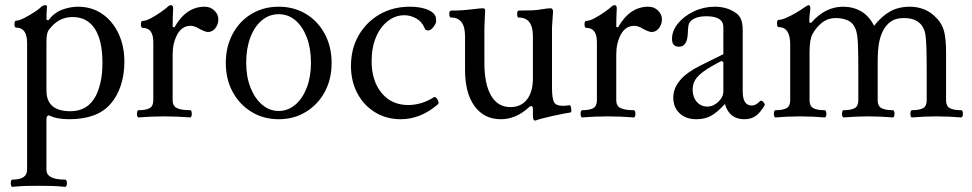

<svg xmlns="http://www.w3.org/2000/svg" viewBox="-20 -451 3766 744"><path d="M28 273Q24 273 22.5 266Q21 259 22.5 252Q24 245 28 245Q85 245 85 207V-284Q85 -344 43 -344Q36 -344 36 -357.5Q36 -371 43 -371Q54 -371 73.5 -381Q93 -391 111.5 -403Q130 -415 136 -421Q146 -431 154 -431Q162 -431 162 -425Q161 -412 160.5 -400Q160 -388 160 -375L167 -372Q190 -402 221 -413.5Q252 -425 282 -425Q335 -425 375.5 -397.5Q416 -370 439 -321.5Q462 -273 462 -211Q462 -162 448 -119.5Q434 -77 408 -48Q357 11 248 11Q199 11 170 -4Q160 -4 160 12V207Q160 245 232 245Q237 245 238.5 252Q240 259 238.5 266Q237 273 232 273Q200 270 179.5 269.5Q159 269 130 269Q101 269 80.5 269.5Q60 270 28 273ZM253 -20Q320 -20 351 -79Q362 -100 369.5 -132Q377 -164 377 -208Q377 -294 347.5 -339.5Q318 -385 261 -385Q206 -385 170 -336Q160 -325 160 -290V-100Q160 -20 253 -20Z M517 4Q513 4 511.5 -3Q510 -10 511.5 -17Q513 -24 517 -24Q546 -24 560 -32Q574 -40 574 -62V-288Q574 -343 533 -343Q526 -343 526 -356.5Q526 -370 533 -370Q546 -370 566 -381Q586 -392 604.5 -405Q623 -418 629 -424Q636 -431 642 -431Q651 -431 651 -419Q650 -401 649.5 -383Q649 -365 649 -347L656 -345Q701 -425 773 -425Q796 -425 811 -410Q826 -395 826 -376Q826 -357 814.5 -342Q803 -327 786 -327Q776 -327 753 -339Q742 -346 733.5 -348.5Q725 -351 719 -351Q685 -351 667 -317.5Q649 -284 649 -241V-62Q649 -40 666 -32Q683 -24 717 -24Q721 -24 722.5 -17Q724 -10 722.5 -3Q721 4 717 4Q692 2 667 1Q642 0 616 0Q591 0 566.5 1Q542 2 517 4Z M1060 11Q1001 11 954.5 -17.5Q908 -46 881.5 -95Q855 -144 855 -207Q855 -270 881.5 -319.5Q908 -369 954.5 -397Q1001 -425 1060 -425Q1119 -425 1165.5 -397Q1212 -369 1238.5 -319.5Q1265 -270 1265 -207Q1265 -144 1238.5 -95Q1212 -46 1165.5 -17.5Q1119 11 1060 11ZM1060 -21Q1096 -21 1124.5 -45.5Q1153 -70 1169 -112Q1185 -154 1185 -208Q1185 -263 1169 -305.5Q1153 -348 1125 -372Q1097 -396 1060 -396Q1023 -396 994.5 -372Q966 -348 950 -305.5Q934 -263 934 -208Q934 -154 950.5 -112Q967 -70 995.5 -45.5Q1024 -21 1060 -21Z M1533 11Q1478 11 1434 -15.5Q1390 -42 1365 -89Q1340 -136 1340 -195Q1340 -262 1369.5 -313.5Q1399 -365 1450.5 -395Q1502 -425 1568 -425Q1605 -425 1632 -415.5Q1659 -406 1667 -389Q1670 -383 1670 -369Q1670 -360 1659.5 -346.5Q1649 -333 1640 -333Q1636 -333 1632 -334.5Q1628 -336 1625 -343Q1615 -367 1593 -379.5Q1571 -392 1547 -392Q1512 -392 1483 -369.5Q1454 -347 1437 -307Q1420 -267 1420 -214Q1420 -138 1458.5 -91Q1497 -44 1562 -44Q1586 -44 1610.5 -51Q1635 -58 1661 -74Q1666 -77 1671 -71.5Q1676 -66 1678.5 -58.5Q1681 -51 1677 -47Q1610 11 1533 11Z M2052 16Q2045 16 2045 -6V-28Q2045 -40 2039 -40Q2034 -40 2026 -32Q1977 11 1921 11Q1856 11 1819 -39.5Q1782 -90 1782 -181V-311Q1782 -383 1728 -383Q1721 -383 1721 -396.5Q1721 -410 1728 -410Q1754 -410 1774 -411.5Q1794 -413 1810 -415Q1826 -417 1836 -418Q1846 -419 1850 -419Q1860 -419 1860 -411Q1859 -386 1858 -368.5Q1857 -351 1857 -338V-207Q1857 -125 1883 -80.5Q1909 -36 1958 -36Q1999 -36 2022 -65.5Q2045 -95 2045 -147V-311Q2045 -383 1990 -383Q1984 -383 1984 -396.5Q1984 -410 1990 -410Q2020 -410 2042.5 -411Q2065 -412 2079 -415Q2104 -419 2113 -419Q2123 -419 2123 -406Q2122 -384 2120.5 -367.5Q2119 -351 2119 -338V-111Q2119 -69 2127 -55Q2135 -41 2159 -41Q2166 -41 2172 -41.5Q2178 -42 2185 -43Q2190 -44 2192 -37Q2194 -30 2194 -23Q2194 -16 2190 -15Q2183 -14 2166 -11Q2149 -8 2123 -2Q2097 4 2083 7.5Q2069 11 2058 15Q2056 16 2052 16Z M2236 4Q2232 4 2230.5 -3Q2229 -10 2230.5 -17Q2232 -24 2236 -24Q2265 -24 2279 -32Q2293 -40 2293 -62V-288Q2293 -343 2252 -343Q2245 -343 2245 -356.5Q2245 -370 2252 -370Q2265 -370 2285 -381Q2305 -392 2323.5 -405Q2342 -418 2348 -424Q2355 -431 2361 -431Q2370 -431 2370 -419Q2369 -401 2368.5 -383Q2368 -365 2368 -347L2375 -345Q2420 -425 2492 -425Q2515 -425 2530 -410Q2545 -395 2545 -376Q2545 -357 2533.5 -342Q2522 -327 2505 -327Q2495 -327 2472 -339Q2461 -346 2452.5 -348.5Q2444 -351 2438 -351Q2404 -351 2386 -317.5Q2368 -284 2368 -241V-62Q2368 -40 2385 -32Q2402 -24 2436 -24Q2440 -24 2441.5 -17Q2443 -10 2441.5 -3Q2440 4 2436 4Q2411 2 2386 1Q2361 0 2335 0Q2310 0 2285.5 1Q2261 2 2236 4Z M2678 11Q2638 11 2613.5 -12Q2589 -35 2589 -73Q2589 -145 2694 -197L2783 -241V-346Q2783 -388 2717 -388Q2670 -388 2652 -364Q2649 -360 2647.5 -350.5Q2646 -341 2645 -318Q2642 -270 2611 -270Q2584 -270 2584 -300Q2584 -332 2607.5 -360.5Q2631 -389 2669 -407Q2707 -425 2750 -425Q2793 -425 2825 -405Q2843 -395 2850.5 -378.5Q2858 -362 2858 -333V-97Q2858 -42 2893 -42Q2909 -42 2925 -59Q2930 -64 2937.5 -56Q2945 -48 2943 -43Q2925 -13 2907.5 -1Q2890 11 2864 11Q2806 11 2789 -48Q2759 -15 2735 -2Q2711 11 2678 11ZM2721 -38Q2744 -38 2763.5 -56.5Q2783 -75 2783 -97V-210L2776 -215Q2733 -193 2708.5 -175.5Q2684 -158 2674 -141.5Q2664 -125 2664 -103Q2664 -75 2680 -56.5Q2696 -38 2721 -38Z M2985 4Q2981 4 2979.5 -3Q2978 -10 2979.5 -17Q2981 -24 2985 -24Q3014 -24 3028 -32Q3042 -40 3042 -62V-279Q3042 -346 2997 -346Q2993 -346 2991.5 -353Q2990 -360 2991.5 -367Q2993 -374 2997 -374Q3009 -374 3028 -382.5Q3047 -391 3065.5 -402Q3084 -413 3092 -419Q3109 -431 3114 -431Q3120 -431 3120 -417Q3119 -406 3117.5 -395Q3116 -384 3116 -364L3123 -362Q3177 -425 3247 -425Q3286 -425 3317 -407Q3348 -389 3367 -351Q3396 -388 3429 -406.5Q3462 -425 3506 -425Q3535 -425 3561.5 -414.5Q3588 -404 3612 -378Q3631 -358 3638.5 -329Q3646 -300 3646 -247V-62Q3646 -40 3660.5 -32Q3675 -24 3704 -24Q3709 -24 3710.5 -17Q3712 -10 3710.5 -3Q3709 4 3704 4Q3680 2 3656 1Q3632 0 3609 0Q3585 0 3561.5 1Q3538 2 3514 4Q3510 4 3508.5 -3Q3507 -10 3508.5 -17Q3510 -24 3514 -24Q3543 -24 3557 -32Q3571 -40 3571 -62V-173Q3571 -228 3570 -261Q3569 -294 3566.5 -313Q3564 -332 3557 -344Q3550 -359 3532 -370Q3514 -381 3483 -381Q3455 -381 3437.5 -371Q3420 -361 3407 -341Q3394 -321 3387.5 -291Q3381 -261 3381 -208V-62Q3381 -40 3396 -32Q3411 -24 3439 -24Q3444 -24 3445.5 -17Q3447 -10 3445.5 -3Q3444 4 3439 4Q3415 2 3391.5 1Q3368 0 3344 0Q3321 0 3297 1Q3273 2 3249 4Q3245 4 3243.5 -3Q3242 -10 3243.5 -17Q3245 -24 3249 -24Q3278 -24 3292 -32Q3306 -40 3306 -62V-173Q3306 -240 3304.5 -279Q3303 -318 3296 -337Q3286 -363 3265 -372Q3244 -381 3221 -381Q3200 -381 3185.5 -375Q3171 -369 3157 -356Q3141 -341 3129 -320Q3117 -299 3117 -249V-62Q3117 -40 3131.5 -32Q3146 -24 3175 -24Q3180 -24 3181.5 -17Q3183 -10 3181.5 -3Q3180 4 3175 4Q3151 2 3127 1Q3103 0 3080 0Q3056 0 3032.5 1Q3009 2 2985 4Z"/></svg>

Font: Junicode
Style: Regular
Weight: 400
Designer: Peter S. Baker
Version: Version 2.100; ttfautohint (v1.8.4)